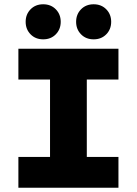

<svg xmlns="http://www.w3.org/2000/svg" viewBox="-20 -878 640 898"><path d="M66 0V-144H214V-506H66V-650H534V-506H386V-144H534V0ZM241 -717.5Q218 -694 182 -694Q146 -694 123 -717.5Q100 -741 100 -776Q100 -811 123 -834.5Q146 -858 182 -858Q218 -858 241 -834.5Q264 -811 264 -776Q264 -741 241 -717.5ZM477 -717.5Q454 -694 418 -694Q382 -694 359 -717.5Q336 -741 336 -776Q336 -811 359 -834.5Q382 -858 418 -858Q454 -858 477 -834.5Q500 -811 500 -776Q500 -741 477 -717.5Z"/></svg>

Font: TypoPRO Source Code Pro
Style: Regular
Weight: 900
Monospace: yes
Designer: Paul D. Hunt, Teo Tuominen
Foundry: Adobe Systems Incorporated
Version: Version 2.010;PS 1.0;hotconv 1.0.84;makeotf.lib2.5.63406